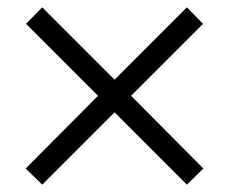

<svg xmlns="http://www.w3.org/2000/svg" viewBox="-20 -612 624 523"><path d="M51 -547 247 -351 50 -153 95 -109 292 -306 489 -109 534 -153 337 -351 533 -547 489 -592 292 -395 95 -592Z"/></svg>

Font: Abel
Style: Regular
Weight: 400
Designer: Matthew Desmond
Foundry: Matthew Desmond
Version: Version 1.002